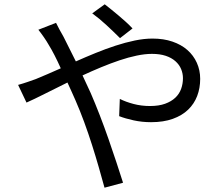

<svg xmlns="http://www.w3.org/2000/svg" viewBox="-20 -824 1040 891"><path d="M537 -647Q508 -676 474 -707.5Q440 -739 408 -762L466 -804Q478 -795 494.5 -781.5Q511 -768 529 -753Q547 -738 564 -722.5Q581 -707 595 -692ZM240 -718Q246 -706 256.5 -686Q267 -666 275 -653Q301 -602 332 -539Q377 -559 423.5 -578Q470 -597 516 -612Q562 -627 605.5 -636Q649 -645 688 -645Q739 -645 780 -631Q821 -617 849.5 -592Q878 -567 893.5 -532.5Q909 -498 909 -458Q909 -415 895 -378.5Q881 -342 853 -315Q825 -288 782 -272.5Q739 -257 681 -257Q639 -257 600 -265.5Q561 -274 533 -285L536 -365Q564 -351 600 -341.5Q636 -332 676 -332Q717 -332 746 -342.5Q775 -353 793.5 -370.5Q812 -388 820.5 -411.5Q829 -435 829 -461Q829 -483 820.5 -503.5Q812 -524 794 -540Q776 -556 749 -565Q722 -574 685 -574Q653 -574 614.5 -566Q576 -558 534.5 -544Q493 -530 449.5 -512Q406 -494 363 -474Q383 -432 401 -392Q421 -346 442.5 -290.5Q464 -235 483.5 -179Q503 -123 520.5 -70Q538 -17 551 24L465 47Q453 3 438.5 -47.5Q424 -98 407 -151.5Q390 -205 370.5 -258Q351 -311 330 -359Q321 -380 311.5 -400.5Q302 -421 293 -441Q236 -413 186.5 -388Q137 -363 103 -348L64 -430Q86 -436 109 -444Q132 -452 146 -457Q171 -467 200.5 -480Q230 -493 262 -507Q232 -574 206 -616Q197 -632 183.5 -651.5Q170 -671 158 -686Z"/></svg>

Font: SpoqaHanSansJP-Regular
Style: Regular
Weight: 400
Designer: [Source Han Sans]
Ryoko NISHIZUKA  (kana & ideographs); Paul D. Hunt (Latin, Greek & Cyrillic); Wenlong ZHANG  (bopomofo
Foundry: Spoqa (http://bi.spoqa.com)
Version: Version 1.002.20150607